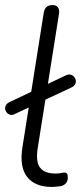

<svg xmlns="http://www.w3.org/2000/svg" viewBox="-23 -731 328 759"><path d="M182 8Q115 8 84 -32Q53 -72 66 -151L150 -681Q153 -697 161.5 -704Q170 -711 185 -711Q199 -711 206 -702Q213 -693 210 -675L127 -151Q117 -94 134.5 -69.5Q152 -45 196 -45Q211 -45 219 -47Q227 -49 232 -49Q238 -49 241.5 -45Q245 -41 245 -29Q245 -15 237.5 -6.5Q230 2 217 5Q210 6 199.5 7Q189 8 182 8ZM37 -281Q27 -275 18.5 -277Q10 -279 4.5 -285Q-1 -291 -2.5 -299Q-4 -307 0.5 -315Q5 -323 16 -328L237 -433Q247 -438 255.5 -436Q264 -434 269.5 -428Q275 -422 276.5 -414Q278 -406 274 -398Q270 -390 259 -385Z"/></svg>

Font: Nunito ExtraLight Light
Style: Italic
Weight: 300
Italic angle: -9°
Version: Version 3.602